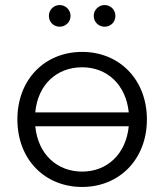

<svg xmlns="http://www.w3.org/2000/svg" viewBox="-20 -737 651 762"><path d="M306 -531C158 -531 49 -422 49 -263C49 -104 158 5 306 5C453 5 563 -104 563 -263C563 -421 454 -531 306 -531ZM306 -470C406 -470 480 -400 491 -291H120C130 -401 205 -470 306 -470ZM306 -56C209 -56 131 -122 120 -236H491C480 -125 405 -56 306 -56ZM395 -631C419 -631 438 -649 438 -674C438 -698 419 -717 395 -717C372 -717 352 -698 352 -674C352 -649 372 -631 395 -631ZM217 -631C240 -631 260 -649 260 -674C260 -698 240 -717 217 -717C193 -717 174 -698 174 -674C174 -649 193 -631 217 -631Z"/></svg>

Font: Chess Sans
Style: Regular
Weight: 400
Designer: Wolf Bōese
Foundry: Wolf Bōese
Version: Version 7.223;Glyphs 3.3 (3306)